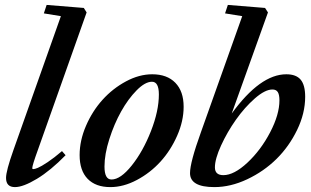

<svg xmlns="http://www.w3.org/2000/svg" viewBox="-20 -745 1257 776"><path d="M40.5 11.2Q4.4 11.2 4.4 -25.9Q4.4 -54.2 34.2 -138.2L226.1 -679.7L157.2 -690.9L168.5 -725.1L318.8 -712.9L330.1 -694.8L132.8 -138.2Q110.4 -76.7 110.4 -65.4Q110.4 -61.5 114.7 -61.5Q120.6 -61.5 133.5 -66.9Q146.5 -72.3 172.9 -89.8Q199.2 -107.4 230.5 -134.3L245.1 -117.7Q184.6 -55.7 129.2 -22.2Q73.7 11.2 40.5 11.2Z M425.8 11.2Q366.7 11.2 334.2 -22.2Q301.8 -55.7 301.8 -118.2Q301.8 -176.8 327.6 -236.6Q353.5 -296.4 394.5 -341.8Q435.5 -387.2 489 -416Q542.5 -444.8 595.2 -444.8Q655.3 -444.8 688.7 -410.4Q722.2 -376 722.2 -313.5Q722.2 -255.9 696 -196.5Q669.9 -137.2 628.7 -91.8Q587.4 -46.4 533.2 -17.6Q479 11.2 425.8 11.2ZM430.7 -19.5Q467.3 -19.5 512.7 -76.4Q558.1 -133.3 590.1 -215.1Q622.1 -296.9 622.1 -363.3Q622.1 -414.6 594.2 -414.6Q566.4 -414.6 532.2 -379.9Q498 -345.2 469.7 -294.7Q441.4 -244.1 421.9 -182.9Q402.3 -121.6 402.3 -71.8Q402.3 -19.5 430.7 -19.5Z M846.2 11.2Q748 11.2 748 -45.4Q748 -88.4 792 -210.4L959 -679.7L889.6 -690.9L900.9 -725.1L1051.3 -712.9L1063 -694.8L916.5 -286.1Q1031.7 -444.8 1137.2 -444.8Q1176.8 -444.8 1195.1 -423.1Q1213.4 -401.4 1213.4 -354Q1213.4 -287.1 1180.9 -220Q1148.4 -152.8 1097.4 -102.5Q1046.4 -52.2 979.2 -20.5Q912.1 11.2 846.2 11.2ZM882.8 -37.1Q925.8 -37.1 980 -87.6Q1034.2 -138.2 1071.8 -210.2Q1109.4 -282.2 1109.4 -339.4Q1109.4 -362.3 1102.8 -372.8Q1096.2 -383.3 1081.1 -383.3Q1051.3 -383.3 1010 -347.2Q968.8 -311 933.6 -261.2Q898.4 -211.4 873.5 -157Q848.6 -102.5 848.6 -68.4Q848.6 -37.1 882.8 -37.1Z"/></svg>

Font: Elstob SemiBold
Style: Italic
Weight: 600
Italic angle: -20°
Designer: Peter S. Baker
Version: Version 1.015